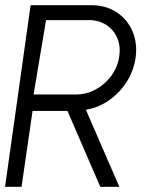

<svg xmlns="http://www.w3.org/2000/svg" viewBox="-30 -720 602 740"><path d="M-10.5 0 88 -700H322Q377.5 -700 419 -673Q460.5 -646 480.5 -599.8Q500.5 -553.5 492.5 -496Q484.5 -444.5 456.8 -402.2Q429 -360 388.5 -332.2Q348 -304.5 301 -297L430 0H356.5L230 -292.5H95.5L53 0ZM99.5 -356H264.5Q303 -356 338 -374.8Q373 -393.5 397.5 -425.8Q422 -458 429 -499.5Q436 -540.5 422.2 -572.8Q408.5 -605 379.8 -623.8Q351 -642.5 312.5 -642.5H147.5Z"/></svg>

Font: Urbanist Light
Style: Italic
Weight: 300
Italic angle: -8°
Designer: Corey Hu
Foundry: Corey Hu
Version: Version 1.330; ttfautohint (v1.8.4.7-5d5b)